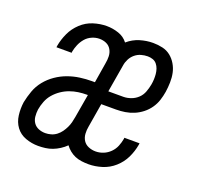

<svg xmlns="http://www.w3.org/2000/svg" viewBox="-101 -650 802 770"><g transform="rotate(20 300.0 -265.0)"><path d="M135 8Q107 8 81 -1.5Q55 -11 39.5 -32Q24 -53 20.5 -81Q17 -109 21 -137Q26 -162 35 -187Q44 -212 61 -233Q78 -254 100.5 -269.5Q123 -285 148 -294Q173 -303 198.5 -306.5Q224 -310 249 -310H262L276 -396Q279 -411 278.5 -426.5Q278 -442 270.5 -455Q263 -468 249.5 -474Q236 -480 220 -480Q204 -480 188 -473Q172 -466 161 -453Q150 -440 143.5 -424.5Q137 -409 134 -393Q134 -392 134 -391Q134 -390 134 -389H69Q69 -390 69.5 -392Q70 -394 70 -396Q75 -424 87.5 -451Q100 -478 122.5 -499Q145 -520 173.5 -529Q202 -538 230 -538Q256 -538 281 -529.5Q306 -521 321 -501Q344 -521 372 -529.5Q400 -538 428 -538Q449 -538 468.5 -533.5Q488 -529 503 -517Q518 -505 528 -488Q538 -471 542 -452Q546 -433 545.5 -412Q545 -391 542 -371Q539 -352 533 -333.5Q527 -315 515.5 -298.5Q504 -282 488 -269.5Q472 -257 454 -249.5Q436 -242 417 -239Q398 -236 379 -236H316L299 -134Q296 -119 297 -103Q298 -87 306 -74.5Q314 -62 328.5 -56Q343 -50 359 -50Q376 -50 392 -56.5Q408 -63 420.5 -75.5Q433 -88 439.5 -104Q446 -120 449 -137Q449 -138 449 -139Q449 -140 449 -141H514Q514 -140 513.5 -138Q513 -136 513 -134Q508 -105 495 -78Q482 -51 459 -30.5Q436 -10 407 -1Q378 8 350 8Q335 8 320 6Q305 4 292 -1.5Q279 -7 268 -16Q257 -25 249 -36Q238 -25 224 -16Q210 -7 195.5 -1.5Q181 4 165.5 6Q150 8 135 8ZM325 -294H389Q405 -294 421.5 -300Q438 -306 450.5 -318Q463 -330 469 -346.5Q475 -363 478 -379Q480 -390 480.5 -401.5Q481 -413 480 -424Q479 -435 475.5 -445.5Q472 -456 465 -464.5Q458 -473 447.5 -476.5Q437 -480 426 -480Q412 -480 398 -476Q384 -472 372.5 -462.5Q361 -453 354 -439.5Q347 -426 345 -412ZM144 -50Q156 -50 168.5 -53.5Q181 -57 191.5 -65Q202 -73 209.5 -83.5Q217 -94 222.5 -105.5Q228 -117 231 -129Q234 -141 236 -153L253 -252H249Q231 -252 213 -249.5Q195 -247 177 -240.5Q159 -234 143 -223Q127 -212 114.5 -197.5Q102 -183 95 -165Q88 -147 85 -129Q83 -114 84.5 -99Q86 -84 94 -72.5Q102 -61 115.5 -55.5Q129 -50 144 -50Z"/></g></svg>

Font: Iosevka Slab Light Extended
Style: Italic
Weight: 300
Width: 7
Italic angle: -9°
Monospace: yes
Designer: Belleve Invis
Foundry: Belleve Invis
Version: Version 11.1.0; ttfautohint (v1.8.3)